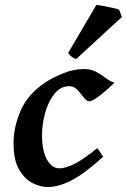

<svg xmlns="http://www.w3.org/2000/svg" viewBox="-20 -736 513 776"><path d="M442.4 -401.9Q428.7 -388.2 408.7 -370.4Q388.7 -352.5 369.6 -339.6Q350.6 -326.7 340.3 -326.7Q330.1 -326.7 318.8 -341.8Q307.6 -356.9 293.5 -372.3Q279.3 -387.7 260.3 -387.7Q224.6 -387.7 200.2 -357.2Q175.8 -326.7 162.8 -281Q149.9 -235.4 149.9 -189.5Q149.9 -126.5 169.7 -91.1Q189.5 -55.7 220.2 -55.7Q246.1 -55.7 283.4 -75Q320.8 -94.2 373 -137.2Q377 -132.3 386 -119.4Q395 -106.4 397 -102.5Q320.3 -33.2 268.3 -6.6Q216.3 20 172.4 20Q144.5 20 112.5 4.4Q80.6 -11.2 57.6 -50Q34.7 -88.9 34.7 -157.2Q34.7 -223.1 63.7 -289.6Q92.8 -356 164.6 -403.8Q191.9 -421.9 234.9 -439.5Q277.8 -457 318.8 -457Q347.7 -457 368.7 -445.6Q389.6 -434.1 407.2 -420.7Q424.8 -407.2 442.4 -401.9ZM461.4 -696.8 472.7 -667.5 288.1 -497.6Q268.6 -502.4 255.4 -522L369.6 -716.3Q377.9 -715.3 397.9 -711.7Q418 -708 437 -703.9Q456.1 -699.7 461.4 -696.8Z"/></svg>

Font: Gentium Plus
Style: Bold Italic
Weight: 700
Italic angle: -8°
Designer: Victor Gaultney, Annie Olsen, Iska Routamaa, Becca Hirsbrunner
Foundry: SIL International
Version: Version 6.101